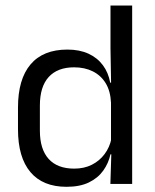

<svg xmlns="http://www.w3.org/2000/svg" viewBox="-20 -683 577 713"><path d="M226.9 10.7Q139.1 10.7 93 -43.9Q46.8 -98.6 46.8 -202.9V-283.6Q46.8 -388.7 93.4 -443.8Q140 -498.9 230.4 -498.9Q275.3 -498.9 308.4 -483.7Q341.5 -468.5 362 -440.9Q382.5 -413.4 389.3 -375.9H416.1L392.2 -301.3Q390.3 -344.6 372.6 -373.8Q354.8 -403 324.6 -418Q294.5 -433 255.3 -433Q193.7 -433 160.9 -397.1Q128.1 -361.2 128.1 -291.1V-197.8Q128.1 -128.8 160.7 -92.8Q193.3 -56.8 255.6 -56.8Q292.7 -56.8 321.1 -71.2Q349.6 -85.6 368.4 -110.8Q387.2 -136 393.8 -168L413.8 -109.9H390.2Q383 -76.8 363.3 -49.3Q343.6 -21.8 310.2 -5.6Q276.8 10.7 226.9 10.7ZM389.9 0 393.6 -117.9 392.2 -143.9V-348.1L392.7 -365L390.3 -503.5V-662.5H470.8V0Z"/></svg>

Font: Anek Bangla Medium
Style: Regular
Weight: 500
Designer: Sulekha Rajkumar (Bangla), Yesha Goshar (Latin)
Foundry: Ek Type
Version: Version 1.003